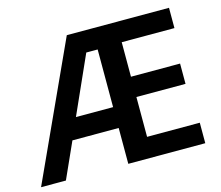

<svg xmlns="http://www.w3.org/2000/svg" viewBox="-101 -846 1127 978"><g transform="rotate(-15 462.5 -357.0)"><path d="M866 0V-108H588V-318H847V-425H588V-607H866V-714H327L0 0H131L216 -189H460V0ZM264 -299 400 -603H460V-299Z"/></g></svg>

Font: Noto Sans Arabic UI SmBd
Style: Regular
Weight: 600
Designer: Monotype Design Team, Nadine Chahine and Nizar Qandah
Foundry: Monotype Imaging Inc.
Version: Version 2.010